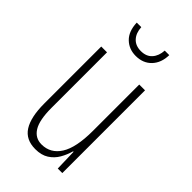

<svg xmlns="http://www.w3.org/2000/svg" viewBox="-225 -788 868 868"><g transform="rotate(45 209.0 -354.5)"><path d="M348 -529V0H319L316 -104H313Q305 -75 290 -49Q275 -23 249.5 -6.5Q224 10 185 10Q124 10 96 -34Q68 -78 68 -165V-529H105V-174Q105 -96 127 -60.5Q149 -25 190 -25Q247 -25 279 -75.5Q311 -126 311 -233V-529ZM313 -719Q312 -669 283.5 -639Q255 -609 208 -609Q165 -609 136 -637Q107 -665 105 -719H134Q136 -683 155.5 -662Q175 -641 209 -641Q244 -641 263 -662.5Q282 -684 284 -719Z"/></g></svg>

Font: Noto Sans Gujarati ExtraCondensed ExtraLight
Style: Regular
Weight: 200
Width: 2
Designer: Jelle Bosma - Monotype Design Team, Universal Thirst
Foundry: Monotype Imaging Inc.
Version: Version 2.106; ttfautohint (v1.8.4.7-5d5b)